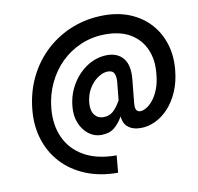

<svg xmlns="http://www.w3.org/2000/svg" viewBox="-93 -759 1109 1073"><g transform="rotate(-10 462.0 -222.0)"><path d="M491 218Q389 218 308.8 185Q228.5 152 174.5 93.5Q120.5 35 96 -42.8Q71.5 -120.5 80 -210Q89.5 -311.5 130.5 -394.5Q171.5 -477.5 237 -537.2Q302.5 -597 386.2 -629.5Q470 -662 566 -662Q650 -662 716.2 -633.5Q782.5 -605 827.2 -554.8Q872 -504.5 892.2 -437.5Q912.5 -370.5 905 -293Q898.5 -224 875 -170.5Q851.5 -117 817 -80.2Q782.5 -43.5 742 -24.8Q701.5 -6 661 -6Q619 -6 593.5 -23.8Q568 -41.5 562 -73L559 -89Q538 -51.5 509.8 -28.8Q481.5 -6 435 -6Q397 -6 365.2 -30Q333.5 -54 316 -96Q298.5 -138 304 -192Q309 -244.5 330.5 -289.5Q352 -334.5 385.2 -368.5Q418.5 -402.5 459.5 -421.2Q500.5 -440 544 -440Q604.5 -440 636.2 -400.2Q668 -360.5 660 -281L647 -150Q644.5 -122 651.5 -110.5Q658.5 -99 674 -99Q688.5 -99 707.5 -109.8Q726.5 -120.5 745.5 -143.5Q764.5 -166.5 779.2 -203.5Q794 -240.5 798 -293Q805.5 -367 780.2 -426.5Q755 -486 698.5 -521Q642 -556 556 -556Q481 -556 416.8 -529Q352.5 -502 303.2 -453.8Q254 -405.5 223.8 -341.2Q193.5 -277 186 -202Q177 -107.5 210.2 -34.8Q243.5 38 316.5 79.5Q389.5 121 500 121ZM465 -102Q497.5 -102 520 -121.5Q542.5 -141 564 -180L574 -280Q577 -311 568.5 -330Q560 -349 532 -349Q506.5 -349 477.5 -330.2Q448.5 -311.5 426.5 -276.8Q404.5 -242 400 -194Q396.5 -149.5 415 -125.8Q433.5 -102 465 -102Z"/></g></svg>

Font: Karla
Style: Bold Italic
Weight: 700
Italic angle: -8°
Designer: Jonathan Pinhorn
Version: Version 2.004;gftools[0.9.33]